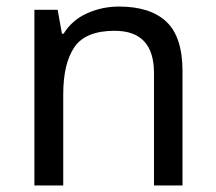

<svg xmlns="http://www.w3.org/2000/svg" viewBox="-20 -566 658 586"><path d="M343 -546Q439 -546 488 -499.5Q537 -453 537 -349V0H450V-343Q450 -472 330 -472Q241 -472 207 -422Q173 -372 173 -278V0H85V-536H156L169 -463H174Q200 -505 246 -525.5Q292 -546 343 -546Z"/></svg>

Font: Noto Sans Ugaritic
Style: Regular
Weight: 400
Designer: Monotype Design Team
Foundry: Monotype Imaging Inc.
Version: Version 2.001; ttfautohint (v1.8.4.7-5d5b)